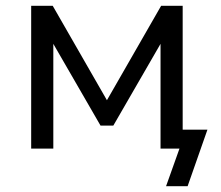

<svg xmlns="http://www.w3.org/2000/svg" viewBox="-20 -510 757 659"><path d="M550 129 596 0H531V-65H692L624 129ZM87 0V-490H161L347 -166L533 -490H607V0H531V-382H544L369 -79H325L150 -382H163V0Z"/></svg>

Font: Nunito Sans 10pt
Style: Regular
Weight: 400
Designer: Vernon Adams
Foundry: Vernon Adams
Version: Version 3.101;gftools[0.9.27]